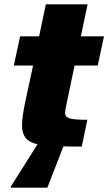

<svg xmlns="http://www.w3.org/2000/svg" viewBox="-20 -678 501 888"><path d="M358 0Q254 0 193.5 -5Q133 -10 107.5 -31Q82 -52 82 -100Q82 -121 86 -147.5Q90 -174 97 -208L133 -375H44L73 -510H161L192 -658H385L354 -510H461L432 -375H325L287 -194Q285 -186 283 -173.5Q281 -161 281 -156Q281 -137 302 -130.5Q323 -124 384 -124ZM30 190V185L158 -18H279L278 -13L199 190Z"/></svg>

Font: Saira ExtraBold
Style: Italic
Weight: 800
Italic angle: -12°
Designer: Hector Gatti with collaboration of the Omnibus-Type team
Foundry: Omnibus-Type
Version: Version 1.100; ttfautohint (v1.8.3)